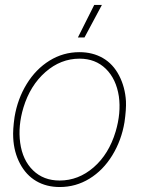

<svg xmlns="http://www.w3.org/2000/svg" viewBox="-20 -750 579 780"><path d="M39.1 -274.4Q51.3 -348.1 88.4 -408.7Q125.5 -469.2 181.2 -503.7Q236.8 -538.1 302.7 -538.1Q356.4 -538.1 397.9 -514.2Q439.5 -490.2 463.9 -443.1Q488.3 -396 491.7 -338.9Q493.2 -305.7 485.8 -253.9Q473.6 -180.2 436.3 -119.1Q398.9 -58.1 343.5 -24.2Q288.1 9.8 222.7 9.8Q168.5 9.8 127.2 -14.4Q85.9 -38.6 61.3 -85.2Q36.6 -131.8 33.7 -189.9Q31.7 -222.7 39.1 -274.4ZM62 -169.9Q71.8 -99.1 114.3 -57.9Q156.7 -16.6 222.2 -16.6Q298.8 -16.6 360.6 -70.3Q422.4 -124 449.7 -215.3Q472.2 -291 462.9 -358.4Q452.1 -429.2 409.9 -470.5Q367.7 -511.7 303.2 -511.7Q226.6 -511.7 164.6 -457.3Q102.5 -402.8 75.2 -313Q52.7 -238.3 62 -169.9ZM362.8 -730H394L323.2 -597.7H296.4Z"/></svg>

Font: Roboto Thin
Style: Italic
Weight: 250
Italic angle: -12°
Designer: Google
Version: Version 2.134; 2016